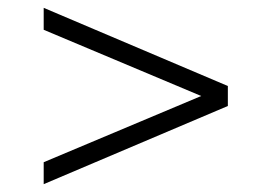

<svg xmlns="http://www.w3.org/2000/svg" viewBox="-20 -588 692 490"><path d="M91.5 -118V-174L493.5 -343L91.5 -512V-568L561.5 -368.5V-317.5Z"/></svg>

Font: Overpass ExtraLight
Style: Regular
Weight: 250
Designer: Delve Withrington, Dave Bailey, Thomas Jockin
Foundry: Delve Fonts LLC
Version: Version 4.000